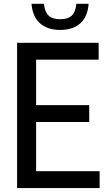

<svg xmlns="http://www.w3.org/2000/svg" viewBox="-20 -958 549 978"><path d="M164 -86H487.5V0H67V-740H482.5V-654H164V-422.5H434.5V-336.5H164ZM140.5 -938.5H203.5Q208.5 -896.5 228 -878.2Q247.5 -860 286.5 -860Q326 -860 345.5 -878.5Q365 -897 369 -938.5H431.5Q426.5 -873 389 -839.2Q351.5 -805.5 286.5 -805.5Q221.5 -805.5 183.5 -839.5Q145.5 -873.5 140.5 -938.5Z"/></svg>

Font: Encode Sans Condensed Medium
Style: Regular
Weight: 500
Width: 3
Designer: Multiple Designers
Foundry: Impallari Type
Version: Version 2.000